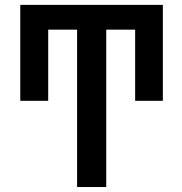

<svg xmlns="http://www.w3.org/2000/svg" viewBox="-20 -751 733 772"><path d="M290 -631.8H173.8V-345.7H61.5V-731.4H634.8V-345.7H523.4V-631.8H407.2V1H290Z"/></svg>

Font: Gen Shin Gothic Medium
Style: Regular
Weight: 500
Designer: [Source Han Sans]
Ryoko NISHIZUKA  (kana & ideographs); Paul D. Hunt (Latin, Greek & Cyrillic); Wenlong ZHANG  (bopomofo
Version: Version 1.002.20150607